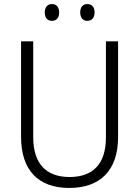

<svg xmlns="http://www.w3.org/2000/svg" viewBox="-20 -918 687 948"><path d="M201 -856C201 -830 215 -815 236 -815C259 -815 272 -830 272 -856C272 -883 259 -898 236 -898C215 -898 201 -883 201 -856ZM376 -857C376 -830 390 -815 411 -815C433 -815 447 -830 447 -857C447 -883 433 -898 411 -898C390 -898 376 -883 376 -857ZM563 -241V-714H503V-239C503 -109 439 -44 324 -44C208 -44 144 -109 144 -242V-714H84V-242C84 -79 168 10 322 10C475 10 563 -77 563 -241Z"/></svg>

Font: Noto Sans Bengali SemiCondensed Light
Style: Regular
Weight: 300
Width: 4
Designer: Joana Ranito - Universal Thirst; Jelle Bosma - Monotype Design Team
Foundry: Universal Thirst ehf.
Version: Version 3.000